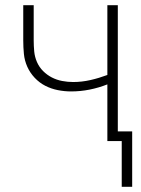

<svg xmlns="http://www.w3.org/2000/svg" viewBox="-20 -540 540 735"><path d="M446 175V0H391V-217Q358 -204 323 -197Q288 -190 252 -190Q227 -190 201.5 -195Q176 -200 153.5 -211.5Q131 -223 113 -242Q95 -261 84.5 -284.5Q74 -308 71.5 -333.5Q69 -359 69 -385V-520H109V-385Q109 -364 111 -343Q113 -322 121.5 -302.5Q130 -283 145 -268Q160 -253 178.5 -243.5Q197 -234 218 -230Q239 -226 260 -226Q293 -226 326 -233.5Q359 -241 391 -253V-520H431V-37H486V175Z"/></svg>

Font: Iosevka SS04 Extralight
Style: Regular
Weight: 200
Monospace: yes
Designer: Belleve Invis
Foundry: Belleve Invis
Version: Version 19.0.0; ttfautohint (v1.8.4)